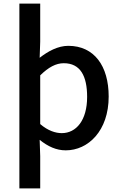

<svg xmlns="http://www.w3.org/2000/svg" viewBox="-20 -817 670 1060"><path d="M87 223H202V45L199 -45C245 -8 291 13 343 13C467 13 580 -95 580 -284C580 -453 500 -564 357 -564C300 -564 245 -534 199 -498L202 -587V-797H87ZM321 -82C287 -82 245 -95 202 -132V-401C248 -446 289 -468 332 -468C424 -468 461 -397 461 -282C461 -153 401 -82 321 -82Z"/></svg>

Font: Noto Sans JP Medium
Style: Regular
Weight: 500
Designer: Ryoko NISHIZUKA  (kana, bopomofo & ideographs); Paul D. Hunt (Latin, Greek & Cyrillic); Sandoll Communications , Soo-you
Foundry: Adobe
Version: Version 2.002;hotconv 1.0.116;makeotfexe 2.5.65601